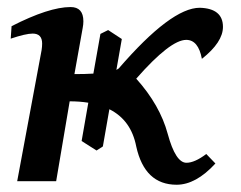

<svg xmlns="http://www.w3.org/2000/svg" viewBox="-20 -504 669 534"><path d="M471.2 9.8Q382.3 9.8 358.9 -96.7Q344.7 -169.9 284.2 -200.2L266.1 -96.7L248.5 -85.4L207 -111.8L225.6 -218.3Q201.7 -222.2 173.8 -222.2L136.2 0H27.8L95.7 -364.7Q97.2 -374.5 97.2 -382.8Q97.2 -410.6 70.8 -410.6Q51.8 -410.6 9.8 -396.5L12.2 -431.2Q116.2 -484.4 176.3 -484.4Q211.9 -484.4 211.9 -444.8Q211.9 -436 210 -426.3L187 -297.9Q216.8 -297.9 239.7 -299.3L259.3 -409.7L280.8 -420.4L318.8 -395.5L303.7 -309.6L310.1 -313.5Q456.1 -482.4 535.6 -482.4Q600.1 -480.5 600.1 -429.2Q600.1 -386.7 541.5 -340.3Q531.7 -393.1 498 -393.1Q453.6 -393.1 358.9 -285.2Q424.8 -211.9 446.5 -131.6Q468.3 -51.3 498.5 -51.3Q521.5 -51.3 553.7 -75.7L579.1 -49.3Q524.9 9.8 471.2 9.8Z"/></svg>

Font: Kelvinch
Style: Bold Italic
Weight: 700
Italic angle: -10°
Designer: Paul James Miller
Foundry: High-Logic / Made with FontCreator
Version: Version 3.30 September 23, 2016